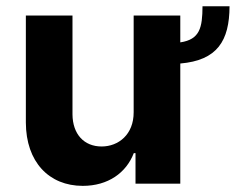

<svg xmlns="http://www.w3.org/2000/svg" viewBox="-20 -596 765 623"><path d="M637.1 -575.6C636.7 -506.7 628.9 -468 565 -458.5V-545.5H413.7V-232.2C414.1 -159.1 364 -120.7 309.7 -120.7C252.5 -120.7 215.6 -160.9 215.2 -225.1V-545.5H63.9V-198.2C64.3 -70.7 138.8 7.1 248.6 7.1C330.6 7.1 389.6 -35.2 414.1 -99.1H419.7V0H565V-389.9C685 -400.2 724.4 -463.4 724.8 -575.6Z"/></svg>

Font: Karasuma Gothic
Style: Bold
Weight: 700
Designer: Rasmus Andersson / Ryoko Nishizuka
Foundry: Genbu
Version: Version 1.00